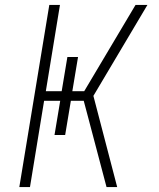

<svg xmlns="http://www.w3.org/2000/svg" viewBox="-20 -755 640 775"><path d="M58 0 179 -735H222L165 -387H229L252 -525H295L272 -387H320L527 -735H575L357 -368L453 0H410L335 -284L318 -348H266L243 -210H200L223 -348H158L101 0Z"/></svg>

Font: Iosevka Curly XLtExObl
Style: Regular
Weight: 200
Width: 7
Italic angle: -9°
Monospace: yes
Designer: Belleve Invis
Foundry: Belleve Invis
Version: Version 11.0.1; ttfautohint (v1.8.3)